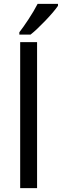

<svg xmlns="http://www.w3.org/2000/svg" viewBox="-20 -979 322 999"><path d="M172.9 0H85V-759.8H172.9ZM80.6 -811Q99.1 -834.5 127.7 -877.7Q156.2 -920.9 175.8 -959H281.7V-948.7Q260.3 -917.5 214.8 -870.1Q169.4 -822.8 138.7 -798.8H80.6Z"/></svg>

Font: NotoSans
Style: Regular
Weight: 400
Designer: Monotype Design team
Foundry: Monotype Imaging Inc.
Version: Version 1.04; ttfautohint (v1.4.1)